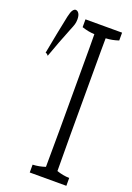

<svg xmlns="http://www.w3.org/2000/svg" viewBox="-161 -810 642 936"><g transform="rotate(20 159.5 -342.0)"><path d="M312 -726.1Q312 -701.2 312 -685.5Q279.3 -674.3 246.1 -672.9Q246.1 -635.7 245.6 -608.4Q245.6 -541 245.6 -483.4Q245.6 -324.2 245.6 -174.8Q245.6 -112.8 246.6 15.6Q279.3 26.9 312 27.8Q312 52.7 312 68.4H122.1Q122.1 53.2 122.1 27.8Q154.8 26.4 187 15.6Q187.5 -23.4 188 -172.9Q188 -384.8 188 -606.9Q188 -638.2 187.5 -672.9Q154.8 -674.3 122.1 -685.5Q122.1 -700.7 122.1 -726.1ZM69.3 -652.8Q39.6 -579.6 9.8 -496.1Q2.4 -506.3 -4.9 -506.8Q14.6 -612.3 34.7 -708Q40.5 -734.4 47.6 -743.9Q54.7 -753.4 61.5 -753.4Q71.8 -753.4 78.6 -742.7Q85.4 -731.9 85.4 -712.4Q85.4 -697.8 82 -686.3Q78.6 -674.8 69.3 -652.8Z"/></g></svg>

Font: Scarab Serif
Style: Condensed-Light
Weight: 300
Designer: John Roberts
Foundry: Scarab
Version: 1.0